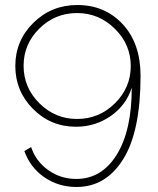

<svg xmlns="http://www.w3.org/2000/svg" viewBox="-20 -591 629 765"><path d="M41 -328Q41 -429 113 -500Q185 -571 288 -571Q398 -571 469 -494.5Q540 -418 540 -289Q540 -68 471 43Q402 154 285 154Q213 154 157 115.5Q101 77 77 11L104 -5Q123 52 172.5 87Q222 122 284 122Q385 122 445 25.5Q505 -71 505 -242Q483 -172 421.5 -129Q360 -86 283 -86Q182 -86 111.5 -157Q41 -228 41 -328ZM287 -539Q199 -539 136.5 -477Q74 -415 74 -329Q74 -242 137 -179.5Q200 -117 287 -117Q375 -117 438 -179.5Q501 -242 501 -328Q501 -414 437.5 -476.5Q374 -539 287 -539Z"/></svg>

Font: Raleway
Style: ExtraLight
Weight: 200
Designer: Matt McInerney, Pablo Impallari, Rodrigo Fuenzalida
Foundry: Matt McInerney, Pablo Impallari, Rodrigo Fuenzalida
Version: Version 2.001